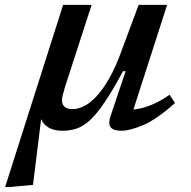

<svg xmlns="http://www.w3.org/2000/svg" viewBox="-64 -512 765 768"><path d="M424 -313.5 490.5 -492.5H604.5L458 -37.5L435 -73.5Q460 -71.5 488.2 -76.5Q516.5 -81.5 548.2 -95.2Q580 -109 614.5 -133L636 -100Q563 -34.5 509 -11.8Q455 11 421.5 11Q390 11 379 -2.5Q368 -16 377.5 -45.5L438.5 -227.5L428 -227Q386.5 -150 354.5 -102.8Q322.5 -55.5 295.8 -31Q269 -6.5 242.5 2.2Q216 11 185.5 11Q153.5 11 132.5 -0.5Q111.5 -12 101.8 -33Q92 -54 93.5 -82L106 -80L68 227.5L-24.5 236H-43.5L188.5 -492.5H302.5L196.5 -165.5Q190.5 -146.5 187.2 -133Q184 -119.5 184 -110.5Q184 -94.5 194.2 -85Q204.5 -75.5 227.5 -75.5Q247 -75.5 270.8 -86.8Q294.5 -98 320.2 -124.8Q346 -151.5 372.5 -197.8Q399 -244 424 -313.5Z"/></svg>

Font: Newsreader 9pt Medium
Style: Italic
Weight: 500
Italic angle: -17°
Designer: Hugues Gentile
Foundry: Production Type
Version: Version 1.003